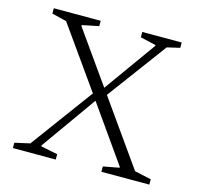

<svg xmlns="http://www.w3.org/2000/svg" viewBox="-98 -765 906 870"><g transform="rotate(15 355.0 -330.0)"><path d="M35 0V-25L106 -41L321 -333L119 -618L50 -635V-660H270V-635L192 -619V-614L364 -371L538 -614V-618L465 -635V-660H650V-635L590 -621L384 -343L597 -42L675 -25V0H450V-25L525 -39V-43L341 -304L157 -45V-41L236 -25V0Z"/></g></svg>

Font: Spectral ExtraLight
Style: Regular
Weight: 275
Designer: Jean-Baptiste Levee
Foundry: Production Type
Version: Version 2.001